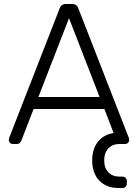

<svg xmlns="http://www.w3.org/2000/svg" viewBox="-20 -720 690 960"><path d="M441 82Q441 25 469.5 -11Q498 -47 548 -55L502 -175H148L86 -15Q84 -10 78.5 -5Q73 0 64 0H44Q36 0 30 -6Q24 -12 24 -20L26 -31L279 -680Q287 -700 308 -700H342Q363 -700 371 -680L624 -31L626 -20Q626 -12 620 -6Q614 0 606 0H577Q543 0 522 22Q501 44 501 82Q501 120 522 141.5Q543 163 577 163H592Q602 163 608 169Q614 175 614 185V198Q614 208 608 214Q602 220 592 220H573Q512 220 476.5 183Q441 146 441 82ZM478 -235 325 -629 172 -235Z"/></svg>

Font: Rubik
Style: Regular
Weight: 300
Designer: Hubert & Fischer
Foundry: Hubert & Fischer
Version: Version 1.100